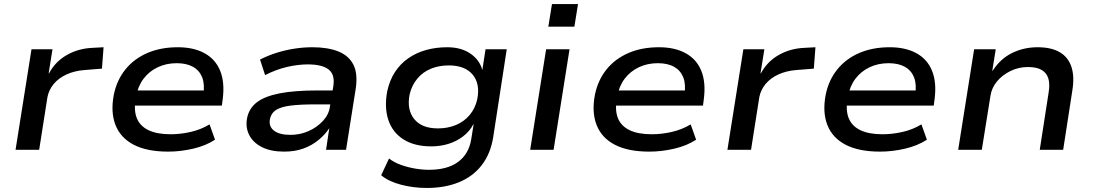

<svg xmlns="http://www.w3.org/2000/svg" viewBox="-20 -742 5420 951"><path d="M57 0 136 -498H240L221 -379H223Q254 -437 311 -469.5Q368 -502 438 -505L493 -508L485 -402L397 -395Q348 -391 309 -373Q270 -355 246 -326Q222 -297 215 -261L174 0Z M813 9Q708 9 642.5 -25Q577 -59 552 -123Q527 -187 544 -274Q559 -346 601.5 -398.5Q644 -451 710 -479.5Q776 -508 861 -508Q939 -508 993 -478.5Q1047 -449 1070.5 -391.5Q1094 -334 1083 -250L1079 -219H625L636 -294H1011L987 -271Q995 -324 981.5 -358.5Q968 -393 936 -411Q904 -429 855 -429Q804 -429 761.5 -409Q719 -389 691 -352Q663 -315 654 -263L652 -252Q642 -195 658 -156Q674 -117 716 -97Q758 -77 825 -77Q874 -77 924.5 -88.5Q975 -100 1018 -126L1045 -50Q999 -20 936.5 -5.5Q874 9 813 9Z M1387 9Q1322 9 1278 -13Q1234 -35 1214.5 -73Q1195 -111 1204 -158Q1214 -206 1252.5 -235.5Q1291 -265 1364.5 -279.5Q1438 -294 1552 -294H1646L1636 -225H1543Q1467 -225 1419.5 -219Q1372 -213 1347.5 -197.5Q1323 -182 1317 -152Q1310 -116 1337 -95Q1364 -74 1419 -74Q1466 -74 1508 -92.5Q1550 -111 1579.5 -143Q1609 -175 1614 -213L1631 -315Q1640 -373 1607.5 -398Q1575 -423 1505 -423Q1456 -423 1402 -410.5Q1348 -398 1293 -370L1268 -447Q1307 -467 1350 -480.5Q1393 -494 1438 -501Q1483 -508 1527 -508Q1603 -508 1655 -487.5Q1707 -467 1730 -422.5Q1753 -378 1742 -303L1694 0H1595L1611 -107Q1590 -75 1557 -48Q1524 -21 1482 -6Q1440 9 1387 9Z M2094 189Q2028 189 1966.5 173Q1905 157 1868 126L1907 43Q1931 62 1964 74Q1997 86 2033.5 92.5Q2070 99 2105 99Q2196 99 2249 60Q2302 21 2314 -52L2326 -127H2325Q2306 -91 2273 -66Q2240 -41 2200 -29Q2160 -17 2116 -17Q2033 -17 1978.5 -51.5Q1924 -86 1903.5 -148Q1883 -210 1898 -290Q1910 -345 1936.5 -385.5Q1963 -426 2002.5 -453.5Q2042 -481 2091 -494.5Q2140 -508 2195 -508Q2264 -508 2310 -476.5Q2356 -445 2369 -395L2385 -498H2490L2423 -63Q2410 19 2366.5 75.5Q2323 132 2253.5 160.5Q2184 189 2094 189ZM2149 -106Q2197 -106 2237.5 -122.5Q2278 -139 2306 -172Q2334 -205 2344 -251Q2359 -327 2321 -372.5Q2283 -418 2203 -418Q2154 -418 2114 -401.5Q2074 -385 2047 -352.5Q2020 -320 2009 -275Q1994 -199 2031.5 -152.5Q2069 -106 2149 -106Z M2696 -610 2714 -722H2843L2825 -610ZM2606 0 2685 -498H2801L2722 0Z M3196 9Q3091 9 3025.5 -25Q2960 -59 2935 -123Q2910 -187 2927 -274Q2942 -346 2984.5 -398.5Q3027 -451 3093 -479.5Q3159 -508 3244 -508Q3322 -508 3376 -478.5Q3430 -449 3453.5 -391.5Q3477 -334 3466 -250L3462 -219H3008L3019 -294H3394L3370 -271Q3378 -324 3364.5 -358.5Q3351 -393 3319 -411Q3287 -429 3238 -429Q3187 -429 3144.5 -409Q3102 -389 3074 -352Q3046 -315 3037 -263L3035 -252Q3025 -195 3041 -156Q3057 -117 3099 -97Q3141 -77 3208 -77Q3257 -77 3307.5 -88.5Q3358 -100 3401 -126L3428 -50Q3382 -20 3319.5 -5.5Q3257 9 3196 9Z M3583 0 3662 -498H3766L3747 -379H3749Q3780 -437 3837 -469.5Q3894 -502 3964 -505L4019 -508L4011 -402L3923 -395Q3874 -391 3835 -373Q3796 -355 3772 -326Q3748 -297 3741 -261L3700 0Z M4339 9Q4234 9 4168.5 -25Q4103 -59 4078 -123Q4053 -187 4070 -274Q4085 -346 4127.5 -398.5Q4170 -451 4236 -479.5Q4302 -508 4387 -508Q4465 -508 4519 -478.5Q4573 -449 4596.5 -391.5Q4620 -334 4609 -250L4605 -219H4151L4162 -294H4537L4513 -271Q4521 -324 4507.5 -358.5Q4494 -393 4462 -411Q4430 -429 4381 -429Q4330 -429 4287.5 -409Q4245 -389 4217 -352Q4189 -315 4180 -263L4178 -252Q4168 -195 4184 -156Q4200 -117 4242 -97Q4284 -77 4351 -77Q4400 -77 4450.5 -88.5Q4501 -100 4544 -126L4571 -50Q4525 -20 4462.5 -5.5Q4400 9 4339 9Z M4726 0 4805 -498H4912L4895 -392H4897Q4936 -452 4994 -480Q5052 -508 5119 -508Q5187 -508 5229 -483.5Q5271 -459 5287 -410.5Q5303 -362 5291 -291L5246 0H5130L5174 -284Q5181 -326 5172.5 -353.5Q5164 -381 5139.5 -395.5Q5115 -410 5072 -410Q5025 -410 4984.5 -390Q4944 -370 4918 -338.5Q4892 -307 4886 -268L4843 0Z"/></svg>

Font: Nunito Sans 7pt SemiExpanded SemiBold
Style: Italic
Weight: 600
Width: 6
Italic angle: -9°
Designer: Vernon Adams
Foundry: Vernon Adams
Version: Version 3.101;gftools[0.9.27]